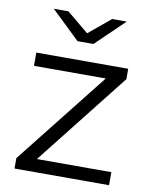

<svg xmlns="http://www.w3.org/2000/svg" viewBox="-83 -794 677 856"><g transform="rotate(10 255.5 -366.0)"><path d="M42 -47V0H470V-59H133L464 -479V-526H48V-466H373ZM220 -608H292L421 -732H355L256 -650L157 -732H91Z"/></g></svg>

Font: Malon Grotesk
Style: Regular
Weight: 400
Designer: Julieta Ulanovsky
Foundry: Julieta Ulanovsky
Version: Version 7.200